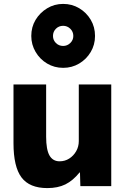

<svg xmlns="http://www.w3.org/2000/svg" viewBox="-20 -952 651 982"><path d="M222 10Q131 10 90 -44.5Q49 -99 49 -220V-520H216V-253Q216 -187 233 -157Q250 -127 285 -127Q312 -127 334 -141Q356 -155 369.5 -178.5Q383 -202 383 -230V-520H549V0H391L389 -70H387Q353 -28 314.5 -9Q276 10 222 10ZM303 -605Q258 -605 221 -627Q184 -649 162 -686.5Q140 -724 140 -768Q140 -814 162 -850.5Q184 -887 221 -909.5Q258 -932 303 -932Q348 -932 385 -910Q422 -888 444 -851Q466 -814 466 -768Q466 -723 444 -686Q422 -649 385 -627Q348 -605 303 -605ZM303 -717Q324 -717 339.5 -732Q355 -747 355 -768Q355 -790 339.5 -805Q324 -820 303 -820Q281 -820 266 -805Q251 -790 251 -768Q251 -747 266 -732Q281 -717 303 -717Z"/></svg>

Font: M PLUS 2 ExtraBold
Style: Regular
Weight: 800
Version: Version 1.001